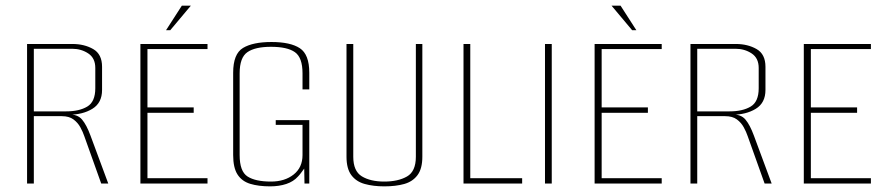

<svg xmlns="http://www.w3.org/2000/svg" viewBox="-20 -651 3135 681"><path d="M76 0V-495H237Q279 -495 310.5 -477Q342 -459 342 -414V-332Q342 -286 307.5 -265Q273 -244 223 -244V-245Q255 -246 271 -227Q287 -208 301 -170L364 0H339L279 -168Q274 -183 265 -199.5Q256 -216 240.5 -227.5Q225 -239 199 -239H100V0ZM100 -256H215Q261 -256 289.5 -273Q318 -290 318 -338V-410Q318 -445 293 -461.5Q268 -478 236 -478H100Z M478 0V-495H716V-477H503V-270H667V-251H503V-19H716V0ZM569 -544 625 -631H657L584 -544Z M938 10Q897 10 867.5 1Q838 -8 822.5 -32Q807 -56 807 -101V-393Q807 -460 842 -481Q877 -502 943 -502Q1010 -502 1043.5 -480Q1077 -458 1077 -393V-334H1053V-391Q1053 -447 1026 -466Q999 -485 941 -485Q885 -485 857.5 -466Q830 -447 830 -391V-101Q830 -43 858 -25Q886 -7 941 -7Q990 -7 1021.5 -32Q1053 -57 1053 -101V-208H958V-225H1077V0H1060L1059 -53Q1053 -45 1047.5 -37.5Q1042 -30 1037 -25Q1021 -7 995.5 1.5Q970 10 938 10Z M1343 10Q1304 10 1273.5 1.5Q1243 -7 1226 -30Q1209 -53 1209 -95V-495H1233V-95Q1233 -44 1263.5 -25.5Q1294 -7 1343 -7Q1392 -7 1423.5 -25Q1455 -43 1455 -95V-495H1478V-95Q1478 -53 1461 -30Q1444 -7 1414 1.5Q1384 10 1343 10Z M1624 0V-495H1648V-19H1832V0Z M1913 0V-495H1937V0Z M2089 0V-495H2327V-477H2114V-270H2278V-251H2114V-19H2327V0ZM2222 -544 2149 -631H2181L2237 -544Z M2429 0V-495H2590Q2632 -495 2663.5 -477Q2695 -459 2695 -414V-332Q2695 -286 2660.5 -265Q2626 -244 2576 -244V-245Q2608 -246 2624 -227Q2640 -208 2654 -170L2717 0H2692L2632 -168Q2627 -183 2618 -199.5Q2609 -216 2593.5 -227.5Q2578 -239 2552 -239H2453V0ZM2453 -256H2568Q2614 -256 2642.5 -273Q2671 -290 2671 -338V-410Q2671 -445 2646 -461.5Q2621 -478 2589 -478H2453Z M2831 0V-495H3069V-477H2856V-270H3020V-251H2856V-19H3069V0Z"/></svg>

Font: Alumni Sans SC Thin
Style: Regular
Weight: 100
Designer: Robert E. Leuschke
Foundry: Robert E. Leuschke
Version: Version 1.018